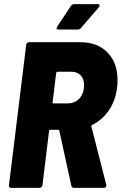

<svg xmlns="http://www.w3.org/2000/svg" viewBox="-20 -903 585 923"><path d="M323 -10 265 -275Q263 -279 260 -279H221Q219 -279 217.5 -277.5Q216 -276 216 -274L184 -12Q183 -7 179.5 -3.5Q176 0 171 0H33Q28 0 25 -3.5Q22 -7 23 -12L106 -688Q107 -693 110.5 -696.5Q114 -700 119 -700H367Q449 -700 497 -650.5Q545 -601 545 -518Q545 -495 543 -483Q536 -421 504 -373.5Q472 -326 422 -302Q419 -301 419 -296L491 -14V-11Q491 0 479 0H335Q325 0 323 -10ZM250 -553 233 -411Q231 -406 237 -406H305Q340 -406 362 -430Q384 -454 384 -495Q384 -524 367.5 -541Q351 -558 324 -558H256Q252 -558 250 -553ZM252 -767Q252 -771 255 -775L321 -875Q327 -883 337 -883H450Q459 -883 459 -877Q459 -872 455 -868L369 -768Q363 -761 355 -761H261Q252 -761 252 -767Z"/></svg>

Font: Barlow Semi Condensed ExtraBold
Style: Italic
Weight: 800
Width: 4
Italic angle: -7°
Designer: Jeremy Tribby
Foundry: Tribby Type
Version: Version 1.408